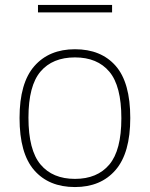

<svg xmlns="http://www.w3.org/2000/svg" viewBox="-20 -747 606 776"><path d="M59 -270Q59 -411.5 118.8 -479.8Q178.5 -548 283 -548Q388.5 -548 447.5 -480.8Q506.5 -413.5 506.5 -270Q506.5 -128.5 447 -59.8Q387.5 9 283 9Q177.5 9 118.2 -59Q59 -127 59 -270ZM470.5 -269Q470.5 -399.5 422 -457.2Q373.5 -515 283 -515Q192.5 -515 143.8 -457.8Q95 -400.5 95 -271.5Q95 -140.5 143.8 -82.2Q192.5 -24 283 -24Q373 -24 421.8 -81.8Q470.5 -139.5 470.5 -269ZM133.5 -697V-727H433V-697Z"/></svg>

Font: Encode Sans Semi Expanded Thin
Style: Regular
Weight: 250
Width: 6
Designer: Multiple Designers
Foundry: Impallari Type
Version: Version 2.000